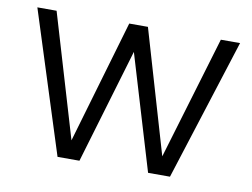

<svg xmlns="http://www.w3.org/2000/svg" viewBox="-63 -619 931 708"><g transform="rotate(10 402.5 -265.0)"><path d="M192 0 23 -530H95L232 -69L367 -530H437L572 -69L710 -530H782L613 0H531L402 -430L274 0Z"/></g></svg>

Font: Geist Light
Style: Regular
Weight: 400
Designer: Basement.studio, Andrés Briganti, Mateo Zaragoza
Foundry: Basement.studio, Vercel, Andrés Briganti, Guido Ferreyra, Mateo Zaragoza
Version: Version 1.401